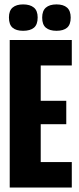

<svg xmlns="http://www.w3.org/2000/svg" viewBox="-20 -839 353 859"><path d="M23.5 -660H162.2V0H23.5ZM117.3 -113.8H301.2V0H117.3ZM117.3 -388H276.5V-283.3H117.3ZM117.3 -660H301.2V-546.2H117.3ZM168.7 -760.2Q168.7 -790.5 185.2 -804.9Q201.8 -819.3 232.8 -819.3Q263.8 -819.3 280.1 -804.9Q296.3 -790.5 296.3 -760.2Q296.3 -729 280.1 -715.1Q263.8 -701.2 232.8 -701.2Q201.8 -701.2 185.2 -715.1Q168.7 -729 168.7 -760.2ZM20 -761Q20 -791.3 36.6 -805.3Q53.2 -819.3 83.3 -819.3Q114.3 -819.3 131.4 -805.3Q148.5 -791.3 148.5 -761Q148.5 -729 131.9 -715.1Q115.3 -701.2 83.3 -701.2Q52.3 -701.2 36.2 -715.1Q20 -729 20 -761Z"/></svg>

Font: Bricolage Grotesque 96pt Condensed ExBd
Style: Regular
Weight: 800
Width: 3
Designer: Mathieu Triay
Foundry: Atelier Triay
Version: Version 1.001;Glyphs 3.2 (3207)